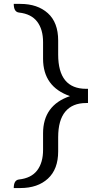

<svg xmlns="http://www.w3.org/2000/svg" viewBox="-20 -762 517 975"><path d="M83.5 192.9H49.8Q49.8 152.3 76.7 149.4Q138.7 142.6 168.7 103.3Q198.7 64 198.7 -1V-85Q198.7 -227.5 335.4 -273.9Q198.7 -321.3 198.7 -463.9V-547.9Q198.7 -612.8 168.7 -652.1Q138.7 -691.4 76.7 -698.2Q49.8 -701.2 49.8 -742.2H83.5Q170.4 -742.2 222.9 -695.1Q275.4 -647.9 275.4 -556.2V-484.9Q275.4 -311 417.5 -311H426.8V-238.8H417.5Q348.1 -238.8 311.8 -195.3Q275.4 -151.9 275.4 -64.9V6.8Q275.4 97.2 223.4 145Q171.4 192.9 83.5 192.9Z"/></svg>

Font: Bainsley
Style: Regular
Weight: 400
Designer: Paul James MIller
Foundry: High-Logic / Made with FontCreator
Version: Version 1.411;March 28, 2021;FontCreator 13.0.0.2683 64-bit